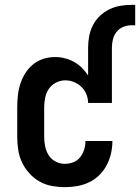

<svg xmlns="http://www.w3.org/2000/svg" viewBox="-20 -763 577 791"><path d="M247 8Q220 8 193 3Q166 -2 142.5 -15.5Q119 -29 100.5 -49.5Q82 -70 70.5 -94.5Q59 -119 55 -146Q51 -173 51 -200V-320Q51 -344 53.5 -368.5Q56 -393 63.5 -416.5Q71 -440 84 -461Q97 -482 116 -497.5Q135 -513 158.5 -520.5Q182 -528 207 -528Q227 -528 247 -523Q267 -518 285 -508Q303 -498 317.5 -483.5Q332 -469 343 -452V-567Q343 -591 347.5 -614.5Q352 -638 363 -659.5Q374 -681 391.5 -697.5Q409 -714 430.5 -724.5Q452 -735 475.5 -739Q499 -743 523 -743H537V-659H523Q505 -659 488.5 -652.5Q472 -646 461 -632.5Q450 -619 445.5 -602Q441 -585 441 -567V-339H343Q343 -357 336 -374.5Q329 -392 315.5 -405Q302 -418 284.5 -425Q267 -432 249 -432Q229 -432 210.5 -422.5Q192 -413 181 -396.5Q170 -380 166 -360Q162 -340 162 -320V-200Q162 -180 166 -160Q170 -140 180.5 -123.5Q191 -107 209 -97.5Q227 -88 247 -88Q265 -88 282 -94.5Q299 -101 310 -115Q321 -129 326.5 -146Q332 -163 332 -181V-182H443V-180Q443 -155 437 -129.5Q431 -104 419 -81.5Q407 -59 388.5 -41Q370 -23 347 -12Q324 -1 298.5 3.5Q273 8 247 8Z"/></svg>

Font: Iosevka SS18
Style: Bold
Weight: 700
Monospace: yes
Designer: Belleve Invis
Foundry: Belleve Invis
Version: Version 25.1.1; ttfautohint (v1.8.4)